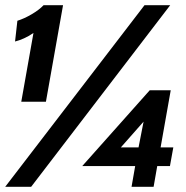

<svg xmlns="http://www.w3.org/2000/svg" viewBox="-40 -720 716 740"><path d="M42 -328 89 -593Q70 -580 52 -572Q34 -564 18 -560L27 -640Q53 -648 82 -665Q111 -682 128 -700H203L137 -328ZM-20 0 517 -700H616L80 0ZM277 -80 537 -372H618L579 -152H628L615 -80H566L552 0H467L481 -80ZM402 -125 370 -152H494L526 -316L552 -295Z"/></svg>

Font: Cabin VF Beta
Style: Italic
Weight: 400
Italic angle: -7°
Designer: Pablo Impallari
Foundry: Pablo Impallari. http://www.impallari.com Igino Marini. http://www.ikern.com
Version: Version 2.300